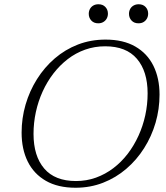

<svg xmlns="http://www.w3.org/2000/svg" viewBox="-20 -872 779 902"><path d="M137.5 -243Q137.5 -139 187.8 -80.2Q238 -21.5 337 -21.5Q386.5 -21.5 430.8 -37.5Q475 -53.5 512.5 -82Q550 -110.5 579.8 -149.2Q609.5 -188 630.5 -234Q651.5 -280 662.5 -330.5Q673.5 -381 673.5 -433.5Q673.5 -537 623.2 -595.8Q573 -654.5 474 -654.5Q424.5 -654.5 380 -638.8Q335.5 -623 298.2 -594.2Q261 -565.5 231.2 -527Q201.5 -488.5 180.5 -442.5Q159.5 -396.5 148.5 -345.8Q137.5 -295 137.5 -243ZM729.5 -427.5Q729.5 -359.5 710.8 -295.2Q692 -231 657 -175.8Q622 -120.5 573.2 -78.8Q524.5 -37 464.2 -13.5Q404 10 335 10Q252 10 195.5 -22.5Q139 -55 110.2 -113.2Q81.5 -171.5 81.5 -249Q81.5 -316.5 100.2 -380.8Q119 -445 153.8 -500.2Q188.5 -555.5 237.2 -597.5Q286 -639.5 346.2 -662.8Q406.5 -686 476 -686Q559 -686 615.5 -653.5Q672 -621 700.8 -562.8Q729.5 -504.5 729.5 -427.5ZM441.5 -762.5Q421 -762.5 409 -775.5Q397 -788.5 397 -807Q397 -819.5 402.5 -829.8Q408 -840 418.2 -846Q428.5 -852 442.5 -852Q463 -852 475 -839.2Q487 -826.5 487 -808Q487 -795.5 481.5 -785.2Q476 -775 465.8 -768.8Q455.5 -762.5 441.5 -762.5ZM630.5 -762.5Q610 -762.5 598 -775.5Q586 -788.5 586 -807Q586 -819.5 591.5 -829.8Q597 -840 607.5 -846Q618 -852 631.5 -852Q652 -852 664 -839.2Q676 -826.5 676 -808Q676 -795.5 670.5 -785.2Q665 -775 655 -768.8Q645 -762.5 630.5 -762.5Z"/></svg>

Font: Newsreader 16pt 16pt Light
Style: Italic
Weight: 300
Italic angle: -17°
Version: Version 1.003